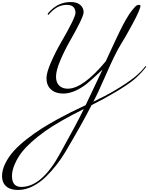

<svg xmlns="http://www.w3.org/2000/svg" viewBox="-244 -906 1460 1892"><path d="M582 168Q332 293 200 387Q48 496 -29 594Q-71 648 -98.5 711.5Q-126 775 -126 829Q-126 936 -34 936Q169 936 348 606Q514 309 582 168ZM944 -464Q889 -374 804 -179Q719 16 676 96Q910 -14 1078 -142Q1115 -172 1145.5 -203.5Q1176 -235 1184 -248Q1188 -254 1192 -254Q1196 -254 1196 -251Q1196 -248 1194 -244Q1134 -169 1074.5 -120Q1015 -71 899 -1.5Q783 68 658 130Q575 296 396 598Q320 724 212 832Q152 892 80 929Q8 966 -67.5 966Q-143 966 -183.5 929.5Q-224 893 -224 830.5Q-224 768 -191 702.5Q-158 637 -107.5 581Q-57 525 19 465.5Q95 406 164.5 362Q234 318 323 269Q443 203 600 130L766 -220Q651 -112 607 -77Q485 16 378 16Q304 16 259 -24Q214 -64 214 -136Q214 -190 258.5 -292Q303 -394 357 -487Q500 -733 500 -780Q500 -815 479.5 -836.5Q459 -858 415.5 -858Q372 -858 334.5 -841.5Q297 -825 254 -782Q249 -777 244 -771Q235 -760 232 -760Q226 -760 226 -767Q226 -774 248 -796Q335 -886 454 -886Q514 -886 547 -857.5Q580 -829 580 -786Q580 -737 444 -500Q393 -411 350.5 -311Q308 -211 308 -151.5Q308 -92 340 -62Q372 -32 424 -32Q574 -32 798 -302Q818 -345 851.5 -417.5Q885 -490 898 -517.5Q911 -545 934.5 -594Q958 -643 970 -664.5Q982 -686 1000 -718Q1030 -771 1056 -803Q1082 -834 1088 -840Q1106 -858 1123 -858Q1140 -858 1140 -850Q1140 -814 1061.5 -669Q983 -524 944 -464Z"/></svg>

Font: Miama
Style: Regular
Weight: 400
Italic angle: 16.5°
Designer: Linus Romer
Foundry: Linus Romer
Version: 0.32